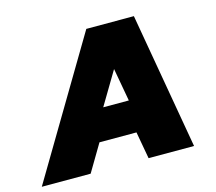

<svg xmlns="http://www.w3.org/2000/svg" viewBox="-131 -761 986 877"><g transform="rotate(-15 361.5 -322.0)"><path d="M-37 0 346 -644H571L683 0H468L445 -128H270L194 0ZM328 -278H449L421 -434Z"/></g></svg>

Font: Kanit ExtraBold
Style: Italic
Weight: 800
Italic angle: -12°
Designer: Katatrad Team
Foundry: CadsonDemak
Version: Version 2.000; ttfautohint (v1.8.3)